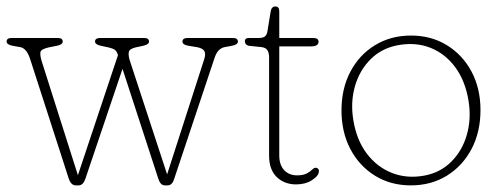

<svg xmlns="http://www.w3.org/2000/svg" viewBox="-20 -563 1548 594"><path d="M223 10.5H214.5Q199.5 10.5 192.5 -11L73 -381Q62.5 -413 43.5 -417L18.5 -421.5Q0.5 -425 0.5 -434.5Q0.5 -445.5 16 -445.5H158.5Q174 -445.5 174 -434.5Q174 -425 156.5 -421.5L133.5 -417Q106.5 -411.5 105 -401.2Q103.5 -391 109.5 -372L221 -21L345 -392.5Q341.5 -404 335.8 -408.5Q330 -413 317 -416L291.5 -421.5Q274 -425.5 274 -434.5Q274 -445.5 290.5 -445.5H425.5Q441 -445.5 441 -434.5Q441 -425.5 423.5 -421.5L400 -416.5Q380.5 -412 378.5 -402Q376.5 -392 381.5 -376L497 -23.5L612 -380.5Q617 -396.5 612.2 -405Q607.5 -413.5 590 -417L562.5 -421.5Q544.5 -424.5 544.5 -434.5Q544.5 -445.5 561 -445.5H700Q716 -445.5 716 -434.5Q716 -425 698 -421.5L674 -417Q664.5 -415 656.5 -407Q648.5 -399 643 -381.5L518.5 -8.5Q512.5 10.5 498.5 10.5H490Q476.5 10.5 470 -9.5L359 -350L244 -9.5Q237 10.5 223 10.5Z M787.5 -417.5 752.5 -421Q744 -422 740.8 -426.2Q737.5 -430.5 737.5 -435Q737.5 -445.5 750 -445.5H781Q793 -445.5 799.2 -450Q805.5 -454.5 807.5 -467L817.5 -528Q820 -543 832 -543Q844 -543 844 -528V-445.5H949Q965.5 -445.5 965.5 -434Q965.5 -419.5 942 -419.5H844V-82Q844 -53 859 -36.8Q874 -20.5 899 -20.5Q918 -20.5 928.8 -26.2Q939.5 -32 945.5 -38Q951.5 -44 956.5 -44Q961.5 -44 964.8 -40Q968 -36 966 -29Q964 -17.5 944.2 -5Q924.5 7.5 896 7.5Q860 7.5 836.2 -15.2Q812.5 -38 812.5 -82V-385.5Q812.5 -399.5 807.2 -407.8Q802 -416 787.5 -417.5Z M1251.5 -453Q1314 -453 1362.5 -423.2Q1411 -393.5 1438.8 -341.5Q1466.5 -289.5 1466.5 -222.5Q1466.5 -154.5 1438.8 -102Q1411 -49.5 1362.5 -19.5Q1314 10.5 1251 10.5Q1188.5 10.5 1140 -19.5Q1091.5 -49.5 1064 -101.8Q1036.5 -154 1036.5 -221.5Q1036.5 -289 1064 -341.2Q1091.5 -393.5 1140.2 -423.2Q1189 -453 1251.5 -453ZM1291.5 -19.5Q1342 -28.5 1376.2 -62.8Q1410.5 -97 1424.5 -146.8Q1438.5 -196.5 1429.5 -251.5Q1419.5 -312.5 1388.8 -354.5Q1358 -396.5 1312.5 -414.8Q1267 -433 1213 -423.5Q1161.5 -414.5 1127 -380.2Q1092.5 -346 1078.2 -296.5Q1064 -247 1073 -192Q1083 -130 1114.5 -88.2Q1146 -46.5 1192 -28.2Q1238 -10 1291.5 -19.5Z"/></svg>

Font: Fraunces 72pt SuperSoft Thin
Style: Regular
Weight: 100
Version: Version 1.000;[b76b70a41]